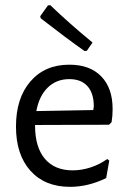

<svg xmlns="http://www.w3.org/2000/svg" viewBox="-20 -717 501 745"><path d="M116 -232V-230Q116 -146 154 -101Q192 -56 262 -56Q297 -56 332 -67.5Q367 -79 396 -100L404 -94L392 -26Q322 8 252 8Q154 8 98 -54.5Q42 -117 42 -226Q42 -336 98 -401Q154 -466 249 -466Q329 -466 373 -420.5Q417 -375 417 -294Q417 -267 413 -243L403 -233ZM121 -286 342 -290 344 -304Q344 -355 319.5 -382.5Q295 -410 249 -410Q199 -410 165.5 -377.5Q132 -345 121 -286ZM339 -552 317 -520 308 -519Q237 -569 138 -646L136 -654L166 -696L175 -697Q249 -626 339 -552Z"/></svg>

Font: Alegreya Sans
Style: Regular
Weight: 400
Designer: Juan Pablo del Peral
Foundry: Huerta Tipografica
Version: Version 2.008; ttfautohint (v1.6)